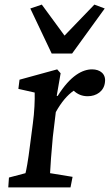

<svg xmlns="http://www.w3.org/2000/svg" viewBox="-20 -816 478 836"><path d="M16 0H287L296 -46L198 -62C199 -87 204 -158 210 -220L223 -328C247 -371 273 -402 301 -421C318 -405 338 -397 362 -397C400 -397 433 -419 437 -458C442 -494 416 -514 381 -514C340 -514 287 -488 231 -398L227 -399L244 -497L229 -514L65 -469L60 -429L131 -413C132 -382 130 -328 123 -278L111 -186C102 -112 94 -73 91 -62L19 -43ZM112 -779 205 -583H294L436 -779L391 -796L261 -661L162 -796Z"/></svg>

Font: TPK Tissa Web Medium
Style: Italic
Weight: 500
Italic angle: -7°
Designer: Jacques Le Bailly, Suppakit Chalermlarp | Katatrad Co.,Ltd.
Foundry: Jacques Le Bailly, Cadson Demak Co.,Ltd.
Version: Version 5.000;Glyphs 3.1.2 (3151)